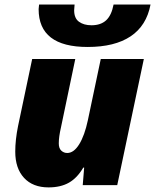

<svg xmlns="http://www.w3.org/2000/svg" viewBox="-20 -812 680 842"><path d="M237.8 -183.1Q237.8 -161.6 248.8 -151.4Q259.8 -141.1 274.9 -141.1Q303.7 -141.1 327.4 -179.4Q351.1 -217.8 365.2 -284.2L421.9 -553.2H610.8L494.1 0H342.8L349.1 -77.1H345.2Q318.8 -31.7 282.5 -11Q246.1 9.8 192.9 9.8Q124 9.8 85.4 -32Q46.9 -73.7 46.9 -147Q46.9 -198.7 59.1 -258.8L121.1 -553.2H310.1L247.1 -252Q237.8 -211.9 237.8 -183.1ZM364.3 -606Q149.4 -606 149.4 -772L151.4 -792H307.1L305.2 -767.1Q305.2 -731.9 326.4 -716.6Q347.7 -701.2 381.3 -701.2Q421.9 -701.2 445.6 -723.1Q469.2 -745.1 478 -792H640.1Q622.6 -699.2 552.7 -652.6Q482.9 -606 364.3 -606Z"/></svg>

Font: Open Sans Extrabold
Style: Italic
Weight: 800
Italic angle: -12°
Foundry: Ascender Corporation
Version: Version 1.10